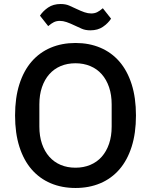

<svg xmlns="http://www.w3.org/2000/svg" viewBox="-20 -924 752 956"><path d="M356 12Q288 12 232.5 -11.5Q177 -35 137.5 -80.5Q98 -126 76.5 -193.5Q55 -261 55 -349Q55 -437 76.5 -504.5Q98 -572 137.5 -617.5Q177 -663 232.5 -686.5Q288 -710 356 -710Q424 -710 479.5 -686.5Q535 -663 574.5 -617.5Q614 -572 635.5 -504.5Q657 -437 657 -349Q657 -261 635.5 -193.5Q614 -126 574.5 -80.5Q535 -35 479.5 -11.5Q424 12 356 12ZM356 -89Q396 -89 429.5 -103Q463 -117 486.5 -143.5Q510 -170 523 -208Q536 -246 536 -294V-404Q536 -452 523 -490Q510 -528 486.5 -554.5Q463 -581 429.5 -595Q396 -609 356 -609Q315 -609 282 -595Q249 -581 225.5 -554.5Q202 -528 189 -490Q176 -452 176 -404V-294Q176 -246 189 -208Q202 -170 225.5 -143.5Q249 -117 282 -103Q315 -89 356 -89ZM430 -773Q405 -773 387 -781Q369 -789 352 -797Q329 -808 311.5 -814Q294 -820 278 -820Q261 -820 248 -813.5Q235 -807 220 -794L179 -846Q194 -869 219.5 -886.5Q245 -904 282 -904Q307 -904 325 -896Q343 -888 360 -880Q383 -869 400.5 -863Q418 -857 434 -857Q451 -857 464 -863.5Q477 -870 492 -883L533 -831Q518 -808 492.5 -790.5Q467 -773 430 -773Z"/></svg>

Font: IBM Plex Sans Hebrew Medm
Style: Regular
Weight: 500
Designer: Mike Abbink, Paul van der Laan, Pieter van Rosmalen, Yanek Iontef
Foundry: Bold Monday
Version: Version 1.3